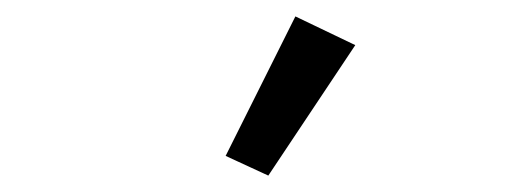

<svg xmlns="http://www.w3.org/2000/svg" viewBox="-20 -799 640 234"><path d="M307 -585 255 -609 340 -779 413 -744Z"/></svg>

Font: IBM Plex Sans Thai
Style: Regular
Weight: 400
Designer: Mike Abbink, Paul van der Laan, Pieter van Rosmalen, Ben Mitchell, Mark Frömberg
Foundry: Bold Monday
Version: Version 1.1